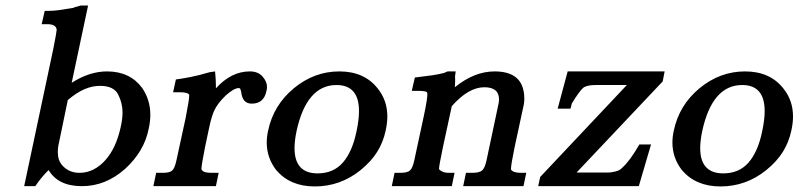

<svg xmlns="http://www.w3.org/2000/svg" viewBox="-20 -670 2874 691"><path d="M67 0 172 -495Q184 -556 184 -563Q182 -583 150 -583H130L141 -631H159Q172 -631 191.5 -633.5Q211 -636 240 -641L249 -643H245Q257 -646 270 -650H297L238 -372Q302 -413 365 -413Q448 -413 492 -353Q521 -310 521 -257Q521 -232 515 -206Q499 -125 430 -62Q360 0 275 0Q189 0 155 -58Q130 -34 107 0ZM193 -160Q188 -140 188 -123Q188 -93 204 -75Q228 -48 266 -48Q293 -48 316.5 -60Q340 -72 359.5 -94Q379 -116 392.5 -145.5Q406 -175 414 -211Q421 -241 421 -266Q421 -298 405.5 -329.5Q390 -361 340 -361Q312 -361 284 -349Q256 -337 224 -310Z M754 -413Q757 -384 757 -362Q757 -357 757 -352Q812 -413 879 -413Q909 -413 925 -394.5Q941 -376 941 -357Q941 -350 939 -343Q930 -297 886 -297Q852 -297 848 -340Q846 -346 845 -349.5Q844 -353 839 -353Q822 -353 792 -326Q763 -298 751 -272Q747 -264 742 -247.5Q737 -231 732 -207L718 -141Q705 -75 705 -63Q705 -62 705 -61Q710 -48 740 -48H767L757 0H532L542 -48H566Q591 -48 600 -56.5Q609 -65 615 -93L648 -245Q661 -312 661 -325Q661 -327 661 -328Q658 -338 627 -338H603L613 -384Q636 -387 666.5 -393Q697 -399 734 -410Z M945 -200Q964 -291 1037 -352Q1111 -413 1201 -413Q1291 -413 1339 -352Q1374 -309 1374 -251Q1374 -227 1368 -200Q1359 -158 1337.5 -123.5Q1316 -89 1278 -58Q1205 1 1113 1Q1024 1 974 -58Q940 -102 940 -157Q940 -178 945 -200ZM1047 -197Q1040 -163 1040 -137Q1040 -46 1123 -46Q1180 -46 1214 -85Q1248 -124 1263 -197Q1272 -239 1272 -270Q1272 -364 1191 -364Q1083 -364 1047 -197Z M1620 -413 1617 -390 1618 -393Q1618 -385 1618 -376Q1618 -367 1617 -356Q1687 -413 1760 -413Q1853 -413 1865 -339V-340Q1867 -327 1867 -315Q1867 -304 1865 -293L1832 -140Q1819 -77 1819 -62Q1819 -61 1819 -60Q1826 -48 1855 -48H1874L1864 0H1647L1657 -48H1680Q1705 -48 1715 -56.5Q1725 -65 1731 -93L1773 -291Q1776 -303 1776 -312Q1776 -356 1723 -356Q1666 -356 1606 -288L1574 -140Q1560 -73 1560 -62Q1560 -62 1560 -61Q1564 -56 1573 -52Q1582 -48 1596 -48H1616L1606 0H1390L1400 -48H1421Q1446 -48 1455.5 -56.5Q1465 -65 1471 -93L1505 -251Q1513 -289 1515.5 -306Q1518 -323 1518 -330Q1518 -335 1517 -337Q1515 -343 1483 -343H1462L1473 -391Q1508 -395 1535 -399Q1562 -403 1580 -408H1579L1591 -413Z M1924 -33 2236 -364H2124Q2092 -364 2079 -354Q2065 -342 2037 -296Q2037 -295 2037 -293L2034 -282Q2033 -280 2033 -279H1987L2023 -413H2372L2365 -377L2055 -49H2163Q2177 -49 2180 -50Q2194 -52 2203.5 -55.5Q2213 -59 2220 -67Q2247 -91 2281 -150H2323L2279 0H1917Z M2405 -200Q2424 -291 2497 -352Q2571 -413 2661 -413Q2751 -413 2799 -352Q2834 -309 2834 -251Q2834 -227 2828 -200Q2819 -158 2797.5 -123.5Q2776 -89 2738 -58Q2665 1 2573 1Q2484 1 2434 -58Q2400 -102 2400 -157Q2400 -178 2405 -200ZM2507 -197Q2500 -163 2500 -137Q2500 -46 2583 -46Q2640 -46 2674 -85Q2708 -124 2723 -197Q2732 -239 2732 -270Q2732 -364 2651 -364Q2543 -364 2507 -197Z"/></svg>

Font: New Athena Unicode
Style: Bold Italic
Weight: 700
Designer: J. Rusten 1997; rev. by R. Hancock 2001, 2002, rev. by D. Mastronarde 2002-2021
Foundry: Society for Classical Studies (formerly American Philological Association)
Version: Version 5.008